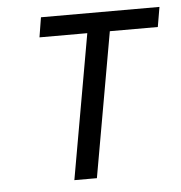

<svg xmlns="http://www.w3.org/2000/svg" viewBox="-43 -552 560 594"><g transform="rotate(-5 237.0 -255.5)"><path d="M164.5 0 244 -449.5H95.5L105.5 -511H473.5L463 -449.5H314L234.5 0Z"/></g></svg>

Font: Overpass Light
Style: Italic
Weight: 300
Italic angle: -10°
Designer: Delve Withrington, Dave Bailey, Thomas Jockin
Foundry: Delve Fonts LLC
Version: Version 4.000; ttfautohint (v1.8.3)